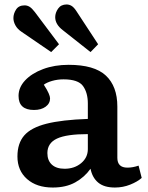

<svg xmlns="http://www.w3.org/2000/svg" viewBox="-20 -825 660 859"><path d="M216 14Q144 14 101 -24Q58 -62 58 -125Q58 -184 88.5 -219Q119 -254 188 -271.5Q257 -289 373 -293V-362Q373 -410 351.5 -440Q330 -470 264 -470Q237 -470 213 -463Q189 -456 176 -446Q191 -423 197.5 -408Q204 -393 204 -385Q204 -362 184 -347.5Q164 -333 132 -333Q63 -333 63 -396Q63 -434 92.5 -465.5Q122 -497 173 -516Q224 -535 287 -535Q402 -535 453.5 -487Q505 -439 505 -348V-119Q505 -75 550 -75Q574 -75 600 -84L614 -29Q595 -12 562.5 1Q530 14 494 14Q446 14 419.5 -8Q393 -30 385 -70Q358 -32 316.5 -9Q275 14 216 14ZM269 -70Q313 -70 343 -95Q373 -120 373 -158V-225Q278 -225 235 -205Q192 -185 192 -140Q192 -107 212 -88.5Q232 -70 269 -70ZM385 -592 261 -690Q227 -716 227 -748Q227 -768 240 -786.5Q253 -805 278 -805Q290 -805 300.5 -798.5Q311 -792 322 -775L419 -627ZM209 -592 76 -683Q58 -695 49 -711.5Q40 -728 40 -744Q40 -764 52 -782.5Q64 -801 90 -801Q102 -801 112.5 -794.5Q123 -788 136 -771L244 -627Z"/></svg>

Font: Literata 7pt SemiBold
Style: Regular
Weight: 600
Designer: Latin by Veronika Burian and Jose Scaglione. Greek by Irene Vlachou. Cyrillic by Vera Evstafieva.
Foundry: TypeTogether
Version: Version 3.002